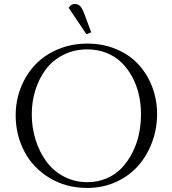

<svg xmlns="http://www.w3.org/2000/svg" viewBox="-20 -928 857 956"><path d="M58.1 -354Q58.1 -427.2 84 -492.7Q109.9 -558.1 156 -606.4Q202.1 -654.8 269.3 -682.9Q336.4 -710.9 415 -710.9Q493.2 -710.9 559.1 -683.1Q625 -655.3 669.2 -607.4Q713.4 -559.6 737.8 -495.6Q762.2 -431.6 762.2 -359.9Q762.2 -286.6 737.3 -220Q712.4 -153.3 668.2 -102.8Q624 -52.2 558.1 -22.2Q492.2 7.8 415 7.8Q309.1 7.8 226.8 -42Q144.5 -91.8 101.3 -173.8Q58.1 -255.9 58.1 -354ZM138.2 -358.9Q138.2 -293.5 156.7 -233.4Q175.3 -173.3 209.5 -125.7Q243.7 -78.1 297.1 -49.6Q350.6 -21 415 -21Q466.3 -21 510.5 -39.8Q554.7 -58.6 585.7 -91.3Q616.7 -124 638.9 -167.2Q661.1 -210.4 671.6 -259.3Q682.1 -308.1 682.1 -359.9Q682.1 -409.7 671.4 -456.5Q660.6 -503.4 638.7 -544.4Q616.7 -585.4 585.4 -616.2Q554.2 -647 510.5 -664.6Q466.8 -682.1 415 -682.1Q349.6 -682.1 296.1 -655.3Q242.7 -628.4 208.7 -583.3Q174.8 -538.1 156.5 -480.5Q138.2 -422.9 138.2 -358.9ZM321.8 -889.2Q334 -908.2 352.1 -908.2Q369.1 -908.2 379.4 -897.2Q389.6 -886.2 399.9 -858.9L434.1 -767.1L410.2 -757.8Z"/></svg>

Font: Dihjauti S
Style: Regular
Weight: 400
Designer: T. Christopher White
Version: Version 3.0.0